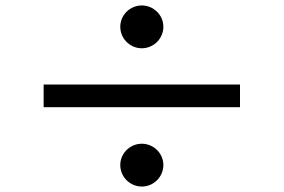

<svg xmlns="http://www.w3.org/2000/svg" viewBox="-20 -729 1040 704"><path d="M500 -709C457 -709 421 -674 421 -631C421 -587 457 -552 500 -552C543 -552 579 -587 579 -631C579 -674 543 -709 500 -709ZM860 -419H140V-336H860ZM500 -202C457 -202 421 -167 421 -124C421 -80 457 -45 500 -45C543 -45 579 -80 579 -124C579 -167 543 -202 500 -202Z"/></svg>

Font: Noto Sans TC Medium
Style: Regular
Weight: 500
Designer: Ryoko NISHIZUKA 西塚涼子 (kana, bopomofo & ideographs); Paul D. Hunt (Latin, Greek & Cyrillic); Sandoll Communications 산돌커뮤니
Foundry: Adobe
Version: Version 2.004;hotconv 1.0.118;makeotfexe 2.5.65603